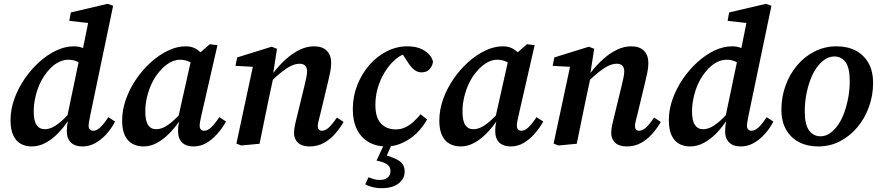

<svg xmlns="http://www.w3.org/2000/svg" viewBox="-20 -751 4613 1003"><path d="M145 14Q114 14 89 0.5Q64 -13 49.5 -43.5Q35 -74 35 -124Q35 -179 55 -234.5Q75 -290 108.5 -339Q142 -388 184.5 -426.5Q227 -465 273.5 -487Q320 -509 365 -509Q388 -509 405.5 -503Q423 -497 439 -484.5Q455 -472 472 -452L425 -397Q404 -420 383 -429.5Q362 -439 337 -439Q317 -439 297 -431Q277 -423 259.5 -409Q242 -395 227 -376Q211 -357 197.5 -332.5Q184 -308 175 -280.5Q166 -253 161 -225Q156 -197 156 -170Q156 -121 171 -98.5Q186 -76 214 -76Q233 -76 253.5 -85.5Q274 -95 300 -117.5Q326 -140 359 -179L366 -127H340Q314 -86 282.5 -54Q251 -22 216.5 -4Q182 14 145 14ZM410 14Q372 14 350.5 -6.5Q329 -27 329 -66Q329 -79 330.5 -92.5Q332 -106 335 -124L328 -127L395 -447L406 -461L446 -659L476 -627L342 -642L350 -686L542 -731L571 -721L453 -156Q449 -134 446 -119Q443 -104 443 -94Q443 -82 449.5 -75Q456 -68 467 -68Q484 -68 502.5 -84.5Q521 -101 546 -139L581 -116Q562 -79 535.5 -50Q509 -21 478 -3.5Q447 14 410 14Z M729 14Q698 14 672.5 0.5Q647 -13 632.5 -43Q618 -73 618 -121Q618 -177 638 -233Q658 -289 692 -338.5Q726 -388 769 -426.5Q812 -465 858.5 -487Q905 -509 949 -509Q974 -509 992 -501.5Q1010 -494 1025.5 -479.5Q1041 -465 1057 -444L1012 -398Q991 -418 968.5 -428.5Q946 -439 921 -439Q902 -439 883 -431.5Q864 -424 846 -410Q828 -396 812 -376Q790 -351 773.5 -316.5Q757 -282 748 -244Q739 -206 739 -169Q739 -120 753.5 -98Q768 -76 796 -76Q815 -76 835.5 -85.5Q856 -95 882 -117.5Q908 -140 943 -179L945 -127H923Q896 -86 865 -54.5Q834 -23 800 -4.5Q766 14 729 14ZM991 14Q953 14 931.5 -6Q910 -26 910 -68Q910 -79 911 -89Q912 -99 914 -108Q916 -117 918 -126L909 -128L982 -454L1002 -456L1076 -520L1116 -515L1034 -157Q1029 -135 1026 -120Q1023 -105 1023 -94Q1023 -82 1029 -75Q1035 -68 1047 -68Q1064 -68 1082.5 -85Q1101 -102 1126 -139L1161 -116Q1141 -81 1115 -51.5Q1089 -22 1058 -4Q1027 14 991 14Z M1240 9 1215 -1 1307 -431 1339 -400 1210 -407 1219 -451 1399 -507 1427 -496 1406 -361 1410 -356 1382 -225Q1370 -169 1359 -113Q1348 -57 1336 0ZM1598 14Q1557 14 1536.5 -5.5Q1516 -25 1516 -56Q1516 -78 1521.5 -101Q1527 -124 1533 -149L1569 -297Q1575 -322 1579.5 -342.5Q1584 -363 1584 -378Q1584 -398 1574 -408Q1564 -418 1545 -418Q1525 -418 1503 -408Q1481 -398 1454 -377Q1427 -356 1393 -323L1391 -373H1410Q1442 -414 1476 -444Q1510 -474 1546.5 -491.5Q1583 -509 1621 -509Q1664 -509 1687 -486Q1710 -463 1710 -422Q1710 -399 1705 -374.5Q1700 -350 1694 -325L1653 -154Q1648 -134 1644 -118.5Q1640 -103 1640 -92Q1640 -81 1645.5 -74.5Q1651 -68 1662 -68Q1679 -68 1697 -84Q1715 -100 1740 -137L1775 -114Q1756 -81 1730 -51.5Q1704 -22 1671 -4Q1638 14 1598 14Z M1998 14Q1945 14 1905.5 -9Q1866 -32 1844.5 -75.5Q1823 -119 1823 -181Q1823 -247 1846.5 -306.5Q1870 -366 1909.5 -411.5Q1949 -457 2000.5 -483Q2052 -509 2108 -509Q2146 -509 2173 -498.5Q2200 -488 2218 -470.5Q2236 -453 2242 -429Q2239 -406 2224 -389.5Q2209 -373 2182 -373Q2161 -373 2144 -386.5Q2127 -400 2111 -425L2072 -485H2125V-469H2093Q2066 -460 2039 -435Q2012 -410 1989.5 -373.5Q1967 -337 1954 -293.5Q1941 -250 1941 -203Q1941 -136 1970.5 -105.5Q2000 -75 2047 -75Q2074 -75 2096.5 -85.5Q2119 -96 2139 -114Q2159 -132 2177 -154L2211 -127Q2196 -100 2174.5 -74.5Q2153 -49 2125.5 -29.5Q2098 -10 2066 2Q2034 14 1998 14ZM1947 88 1988 0H2028L1991 83L1981 57Q2036 70 2065 89Q2094 108 2094 146Q2094 182 2062.5 207Q2031 232 1974 232Q1946 232 1923 225.5Q1900 219 1888 212L1905 175Q1917 180 1931.5 184.5Q1946 189 1964 189Q1990 189 2005 176.5Q2020 164 2020 143Q2020 120 2002 107.5Q1984 95 1947 88Z M2386 14Q2355 14 2329.5 0.5Q2304 -13 2289.5 -43Q2275 -73 2275 -121Q2275 -177 2295 -233Q2315 -289 2349 -338.5Q2383 -388 2426 -426.5Q2469 -465 2515.5 -487Q2562 -509 2606 -509Q2631 -509 2649 -501.5Q2667 -494 2682.5 -479.5Q2698 -465 2714 -444L2669 -398Q2648 -418 2625.5 -428.5Q2603 -439 2578 -439Q2559 -439 2540 -431.5Q2521 -424 2503 -410Q2485 -396 2469 -376Q2447 -351 2430.5 -316.5Q2414 -282 2405 -244Q2396 -206 2396 -169Q2396 -120 2410.5 -98Q2425 -76 2453 -76Q2472 -76 2492.5 -85.5Q2513 -95 2539 -117.5Q2565 -140 2600 -179L2602 -127H2580Q2553 -86 2522 -54.5Q2491 -23 2457 -4.5Q2423 14 2386 14ZM2648 14Q2610 14 2588.5 -6Q2567 -26 2567 -68Q2567 -79 2568 -89Q2569 -99 2571 -108Q2573 -117 2575 -126L2566 -128L2639 -454L2659 -456L2733 -520L2773 -515L2691 -157Q2686 -135 2683 -120Q2680 -105 2680 -94Q2680 -82 2686 -75Q2692 -68 2704 -68Q2721 -68 2739.5 -85Q2758 -102 2783 -139L2818 -116Q2798 -81 2772 -51.5Q2746 -22 2715 -4Q2684 14 2648 14Z M2897 9 2872 -1 2964 -431 2996 -400 2867 -407 2876 -451 3056 -507 3084 -496 3063 -361 3067 -356 3039 -225Q3027 -169 3016 -113Q3005 -57 2993 0ZM3255 14Q3214 14 3193.5 -5.5Q3173 -25 3173 -56Q3173 -78 3178.5 -101Q3184 -124 3190 -149L3226 -297Q3232 -322 3236.5 -342.5Q3241 -363 3241 -378Q3241 -398 3231 -408Q3221 -418 3202 -418Q3182 -418 3160 -408Q3138 -398 3111 -377Q3084 -356 3050 -323L3048 -373H3067Q3099 -414 3133 -444Q3167 -474 3203.5 -491.5Q3240 -509 3278 -509Q3321 -509 3344 -486Q3367 -463 3367 -422Q3367 -399 3362 -374.5Q3357 -350 3351 -325L3310 -154Q3305 -134 3301 -118.5Q3297 -103 3297 -92Q3297 -81 3302.5 -74.5Q3308 -68 3319 -68Q3336 -68 3354 -84Q3372 -100 3397 -137L3432 -114Q3413 -81 3387 -51.5Q3361 -22 3328 -4Q3295 14 3255 14Z M3584 14Q3553 14 3528 0.5Q3503 -13 3488.5 -43.5Q3474 -74 3474 -124Q3474 -179 3494 -234.5Q3514 -290 3547.5 -339Q3581 -388 3623.5 -426.5Q3666 -465 3712.5 -487Q3759 -509 3804 -509Q3827 -509 3844.5 -503Q3862 -497 3878 -484.5Q3894 -472 3911 -452L3864 -397Q3843 -420 3822 -429.5Q3801 -439 3776 -439Q3756 -439 3736 -431Q3716 -423 3698.5 -409Q3681 -395 3666 -376Q3650 -357 3636.5 -332.5Q3623 -308 3614 -280.5Q3605 -253 3600 -225Q3595 -197 3595 -170Q3595 -121 3610 -98.5Q3625 -76 3653 -76Q3672 -76 3692.5 -85.5Q3713 -95 3739 -117.5Q3765 -140 3798 -179L3805 -127H3779Q3753 -86 3721.5 -54Q3690 -22 3655.5 -4Q3621 14 3584 14ZM3849 14Q3811 14 3789.5 -6.5Q3768 -27 3768 -66Q3768 -79 3769.5 -92.5Q3771 -106 3774 -124L3767 -127L3834 -447L3845 -461L3885 -659L3915 -627L3781 -642L3789 -686L3981 -731L4010 -721L3892 -156Q3888 -134 3885 -119Q3882 -104 3882 -94Q3882 -82 3888.5 -75Q3895 -68 3906 -68Q3923 -68 3941.5 -84.5Q3960 -101 3985 -139L4020 -116Q4001 -79 3974.5 -50Q3948 -21 3917 -3.5Q3886 14 3849 14Z M4254 14Q4198 14 4155 -8Q4112 -30 4087 -73Q4062 -116 4062 -178Q4062 -244 4083.5 -303.5Q4105 -363 4144 -409.5Q4183 -456 4236 -482.5Q4289 -509 4350 -509Q4407 -509 4449.5 -487Q4492 -465 4516.5 -422.5Q4541 -380 4541 -317Q4541 -253 4519.5 -193Q4498 -133 4459 -86.5Q4420 -40 4368 -13Q4316 14 4254 14ZM4266 -39Q4293 -39 4316.5 -55.5Q4340 -72 4359 -100Q4378 -128 4391 -164.5Q4404 -201 4411.5 -243Q4419 -285 4419 -327Q4419 -397 4397 -426.5Q4375 -456 4339 -456Q4312 -456 4288.5 -440Q4265 -424 4245.5 -396.5Q4226 -369 4212.5 -332Q4199 -295 4191.5 -253.5Q4184 -212 4184 -169Q4184 -99 4207 -69Q4230 -39 4266 -39Z"/></svg>

Font: Source Serif 4 SemiBold
Style: Italic
Weight: 600
Italic angle: -12°
Designer: Frank Grießhammer
Foundry: Adobe Systems Incorporated
Version: Version 4.004;hotconv 1.0.116;makeotfexe 2.5.65601